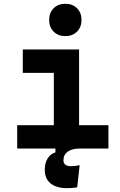

<svg xmlns="http://www.w3.org/2000/svg" viewBox="-20 -776 626 1003"><path d="M331.1 207Q274.9 207 244.4 182.1Q213.9 157.2 213.9 111.8Q213.9 76.7 228.3 52.5Q242.7 28.3 269.5 20V0H69.8V-122.1H261.2V-395.5H99.1V-517.6H393.1V-122.1H546.4V0H396.5Q356.4 0 334 16.1Q311.5 32.2 311.5 61.5Q311.5 92.3 352.1 92.3Q370.6 92.3 396 86.9L383.3 202.6Q356.4 207 331.1 207ZM321.3 -587.4Q283.7 -587.4 260.3 -610.8Q236.8 -634.3 236.8 -671.9Q236.8 -709.5 260.3 -732.9Q283.7 -756.3 321.3 -756.3Q358.9 -756.3 382.3 -732.9Q405.8 -709.5 405.8 -671.9Q405.8 -634.3 382.3 -610.8Q358.9 -587.4 321.3 -587.4Z"/></svg>

Font: Cascadia Mono
Style: Bold
Weight: 700
Monospace: yes
Designer: Aaron Bell
Foundry: Saja Typeworks
Version: Version 2404.023; ttfautohint (v1.8.4)